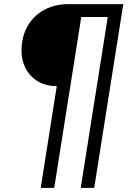

<svg xmlns="http://www.w3.org/2000/svg" viewBox="-20 -725 628 925"><path d="M176.2 180 253.5 -310.1Q200.7 -310.1 162.6 -333Q124.5 -355.9 104.1 -394.5Q83.7 -433.1 83.7 -480.8Q83.7 -547.5 112.1 -597.9Q140.5 -648.2 191.5 -676.6Q242.6 -705 309.3 -705H573.9L433.9 180H368.9L499.1 -643H371.5L241.3 180Z"/></svg>

Font: Nunito Sans 12pt ExtraLight
Style: Italic
Weight: 200
Italic angle: -9°
Designer: Vernon Adams
Foundry: Vernon Adams
Version: Version 3.101;gftools[0.9.27]